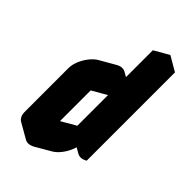

<svg xmlns="http://www.w3.org/2000/svg" viewBox="-271 -930 1061 1061"><g transform="rotate(45 260.0 -399.5)"><path d="M217 -500 303 -550Q338 -570 364 -555Q390 -540 390 -500V-750L476 -800V-110Q442 -90 416 -105Q390 -120 390 -160Q390 -134 378 -104Q366 -74 346 -48.5Q326 -23 303 -10L217 40Q182 60 156 45Q130 30 130 -10V-350Q130 -377 142 -406.5Q154 -436 174 -461.5Q194 -487 217 -500ZM217 -400V-60L390 -160V-500ZM390 -160Q390 -120 416 -105L329 -155Q303 -170 303 -210ZM476 -800 390 -750 303 -800 390 -850ZM390 -750V-500L303 -550V-800ZM390 -500V-160L303 -210V-550ZM390 -160 217 -60 130 -110 303 -210ZM364 -555Q338 -570 303 -550L217 -500Q194 -487 174 -461.5Q154 -436 142 -406.5Q130 -377 130 -350V-10Q130 30 156 45L69 -5Q43 -20 43 -60V-400Q43 -427 55 -456.5Q67 -486 87 -511.5Q107 -537 130 -550L217 -600Q251 -620 277 -605Z"/></g></svg>

Font: Nabla
Style: Regular
Weight: 400
Designer: Arthur Reinders Folmer
Foundry: Typearture
Version: Version 1.002